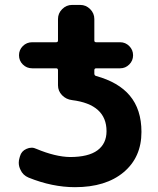

<svg xmlns="http://www.w3.org/2000/svg" viewBox="-20 -775 646 784"><path d="M111.3 -496.1Q88.9 -496.1 73.2 -511.7Q57.6 -527.3 57.6 -549.3Q57.6 -571.3 73.2 -586.9Q88.9 -602.5 111.3 -602.5H209Q216.8 -602.5 216.8 -609.4V-697.3Q216.8 -720.7 233.9 -737.8Q251 -754.9 274.4 -754.9H307.6Q331.1 -754.9 348.1 -737.8Q365.2 -720.7 365.2 -697.3V-609.4Q365.2 -602.5 373 -602.5H470.7Q492.2 -602.5 507.8 -586.9Q523.4 -571.3 523.4 -549.3Q523.4 -527.3 507.8 -511.7Q492.2 -496.1 470.7 -496.1H373Q365.2 -496.1 365.2 -488.3V-474.6Q365.2 -466.8 372.1 -464.8Q463.9 -439.5 509.8 -384.8Q557.6 -328.1 557.6 -236.3Q557.6 -132.8 484.9 -71.8Q412.1 -10.7 286.1 -10.7Q193.4 -10.7 96.7 -49.8Q73.2 -59.6 63.5 -82Q56.6 -95.7 56.6 -110.4Q56.6 -120.1 59.6 -129.9L61.5 -136.7Q67.4 -158.2 87.9 -167Q98.6 -171.9 108.9 -171.9Q119.1 -171.9 128.9 -167Q206.1 -134.8 265.6 -133.8Q340.8 -133.8 377.9 -161.1Q415 -188.5 415 -239.3Q415 -348.6 274.4 -366.2Q250 -369.1 233.4 -386.2Q216.8 -403.3 216.8 -426.8V-488.3Q216.8 -496.1 209 -496.1Z"/></svg>

Font: Gen Jyuu Gothic Bold
Style: Bold
Weight: 700
Designer: [Source Han Sans]
Ryoko NISHIZUKA  (kana & ideographs); Paul D. Hunt (Latin, Greek & Cyrillic); Wenlong ZHANG  (bopomofo
Version: Version 1.002.20150607